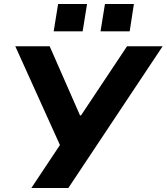

<svg xmlns="http://www.w3.org/2000/svg" viewBox="-20 -935 829 955"><path d="M136 0 295 -239 287 -194 56 -705H227L378 -361H383L612 -705H789L320 0ZM480 -779 502 -915H646L625 -779ZM247 -779 269 -915H413L391 -779Z"/></svg>

Font: Nunito Sans 6pt ExtraBold
Style: Italic
Weight: 800
Italic angle: -9°
Version: Version 3.101;gftools[0.9.27]